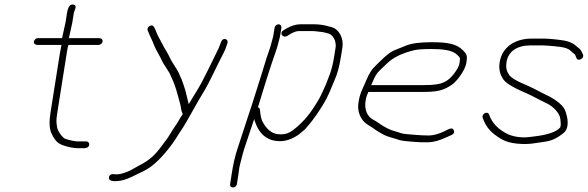

<svg xmlns="http://www.w3.org/2000/svg" viewBox="-20 -651 2590 846"><path d="M373.1 -13C374.3 -20.9 368.4 -28 360.4 -28H349.4H322C311 -28 293.4 -31.5 269.3 -38.6C255.2 -42.7 234 -74.5 232 -88.3C228.7 -110.5 226.3 -115.6 232.4 -154L275.2 -424C277.6 -439.3 279.8 -449 281.7 -453H414.7C422.7 -453 430.9 -460.1 432.1 -468C433.4 -475.9 427.4 -483 414.7 -483H282.7C283.5 -483.7 284 -484.7 284.2 -486L298.5 -551L305.2 -593C307.2 -605.5 323.4 -627.5 303.2 -631C288.9 -633.4 279.6 -620.8 275.2 -593L268.5 -551L254.5 -488C254.1 -485.3 253.5 -483.7 252.7 -483H146.7C138.8 -483 130.6 -475.9 129.4 -468C128.1 -460.1 134.1 -453 146.7 -453H251.7C251 -452.3 250.5 -451.5 250.4 -450.5L243.7 -415L202.4 -154C196.1 -114 197.5 -83.8 206.7 -63.5C216 -43.1 226.2 -28.9 237.5 -20.8C254 -8.8 296.9 2 324.4 2H350.4C362.6 2 371.4 -2.6 373.1 -13Z M811.4 -192C811.1 -195.3 809.6 -201.7 806.9 -211.2C801.8 -228.5 800.4 -241.2 795.3 -257L788.1 -279.5C785.4 -287.8 782.3 -296.3 778.9 -305C774.5 -312.3 771.2 -319.7 769.2 -327C756.1 -353.3 736.9 -376.9 726.8 -400C718.5 -418.8 705.6 -435.9 695.9 -455.8C686.4 -474.9 677.4 -489 670.5 -505.5C667 -513.9 660.2 -536.2 651.2 -538.5C639.4 -541.6 626 -527.9 630.8 -517L634.4 -508C642.2 -488.3 650.4 -474.7 658.8 -452.2C667.9 -427.8 683.9 -406.5 693.1 -384.5C700.7 -366.2 726.9 -334.8 733.5 -314C755.1 -270.6 760.4 -240 773.4 -194.5C779.7 -172.4 775.4 -170.2 785.2 -148C775 -134.5 764.4 -112.6 752.4 -96C736.5 -74.1 722.7 -45.9 705.9 -26C665.1 30.8 644.6 52.2 588.2 81C575.3 88.7 564.5 93.8 551.9 101C523.5 114.2 500.5 119.3 482.8 116.5C466 113.8 455.7 126.4 461.5 138.5C468.4 153 509.7 146.3 525.8 141.8C543.6 136.9 571.7 123.5 615.1 101.6C647.4 86 682.8 54.2 721.3 6.2C752.1 -32.1 760.9 -52.1 786.1 -88.7C801.2 -110.7 849.6 -202 875.4 -243C902.7 -286.5 937.6 -365.7 962.8 -413C970.5 -427.4 977.1 -443.7 982.6 -462C984.1 -471.9 980.5 -477.6 971.8 -479C962.5 -480.5 955.6 -473.5 951.1 -458.3C948.5 -449.1 942 -434.5 931.8 -414.6C914.9 -381.8 876 -296.8 849.8 -255Z M1190 -529 1185.2 -499C1184.3 -493 1182.7 -486.2 1180.5 -478.5C1174.9 -459.1 1172.7 -447.2 1165.3 -427C1149.7 -384.1 1142.9 -354.5 1124.6 -298.7C1104.8 -238.1 1096.7 -207.6 1078.9 -156C1066.3 -119.2 1041.6 -40.6 1028.9 -3.1C1013.4 42.3 1007.6 72.9 999.7 123L993.9 160C992.5 168.8 998 175 1006.5 175C1014.9 175 1022.5 168.8 1023.9 160L1029.7 123C1032.4 105.8 1033.3 91.2 1037.2 75.5C1045.6 42.5 1050.3 20.1 1064.4 -20C1078.4 -59.5 1087.7 -92.4 1100.5 -128C1100.3 -126.7 1100.3 -125 1100.7 -123C1120.4 -60.3 1156.6 -29 1214.6 -29C1240.9 -29 1268.1 -38.7 1296 -58C1307 -66.7 1315.9 -74.3 1323.6 -81C1346.8 -106.5 1368.2 -134.6 1388 -165.5C1416 -209.2 1419.2 -212.2 1453.8 -297C1466 -323 1475.7 -359 1482.9 -405L1488.8 -442C1495.3 -483.2 1473.2 -523.1 1441 -531.5L1421.8 -536.5C1405.5 -540.7 1387 -544 1364.6 -544H1303.5C1284 -544 1263.3 -537.7 1241.5 -525L1228.3 -517C1209.2 -505 1226.5 -481 1246.1 -493L1260.7 -502C1274.8 -510 1286.6 -514 1296.2 -514H1358C1370.7 -514 1383.7 -511.1 1394.2 -510.5C1404.9 -509.9 1417.6 -505.5 1426.5 -503.5C1440.6 -500.4 1451.6 -485.2 1456.4 -471L1458.8 -457.5C1459.6 -452.5 1459.7 -447.3 1458.8 -442L1452.9 -405C1442.7 -340 1430.8 -318.2 1414.4 -275C1385.3 -210.9 1386.1 -214.5 1363.1 -178.4C1337.3 -138.1 1306.4 -103.7 1267.5 -75C1253 -64.3 1236.5 -59 1218.1 -59C1212.5 -59 1207.4 -59.3 1202.7 -60C1177.3 -63.1 1153.6 -82 1136 -116.7C1131.1 -126.4 1127.6 -142.9 1125.5 -166C1125.2 -172.7 1122.2 -176.7 1116.4 -178C1128.3 -219 1175.2 -369 1191.7 -414.2C1197.7 -430.7 1201.7 -443.2 1203.7 -451.5C1207.2 -466.2 1212.9 -484.1 1215.2 -499L1220 -529C1221.2 -536.9 1215.3 -544 1207.4 -544C1199.4 -544 1191.2 -536.9 1190 -529Z M1615.7 -276C1623.7 -294 1630 -310.8 1640.2 -325.8C1645.1 -333 1660.4 -348.4 1685.9 -372C1712.7 -398.4 1754.2 -417.8 1806.1 -430C1820.2 -433.3 1845.7 -435 1882.5 -435C1928.5 -435 1973.7 -430.6 1994.5 -409.5C2007.2 -396.5 2008.6 -397.7 2004.8 -374C2003.3 -364 1999.4 -354.3 1993.2 -345C1975.2 -315.5 1955.5 -296.5 1934.2 -288C1918.9 -280 1891.7 -276 1847.7 -276ZM1603 -246H1843C1902.7 -246 1934.1 -250.8 1973.8 -279.7C1994.8 -295 2029.7 -341.8 2034.8 -373.7C2040.1 -407.2 2037.2 -412.1 2018.8 -430.5C1990.7 -458.5 1950.1 -465 1881.2 -465C1830.9 -465 1793.5 -460 1769 -450.1C1750.7 -442.7 1732.6 -435.4 1714.8 -428.2C1687.6 -415.3 1659.5 -385.2 1639.5 -366C1616.2 -343.7 1607.3 -329.4 1591.5 -291.5C1575.1 -252.3 1566.6 -243.6 1559.5 -199C1555 -170.4 1561.2 -144.5 1578.1 -121.5C1591.5 -103.2 1611.6 -96.2 1628.2 -83.5C1641.4 -73.4 1654.5 -66.4 1671 -57.1C1686.8 -48.6 1722.2 -40.4 1740.5 -33.8C1750.1 -30.3 1782.1 -27.1 1836.6 -24H1865.4C1888.1 -24 1915.2 -31.3 1946.9 -46L1969.5 -56C1979.8 -60.8 1983.2 -67.6 1979.7 -76.5C1973.9 -91.4 1960.8 -84.5 1937 -72C1911.1 -60 1888.4 -54 1868.9 -54C1833.3 -54 1799 -57.9 1771.5 -60C1745.4 -62 1745.9 -66.1 1716.2 -73.9C1698.6 -78.5 1674.4 -90.3 1647.3 -109.5C1640.8 -114.5 1634.1 -118.7 1627.3 -122C1597.9 -136.4 1584.6 -168.2 1590.9 -207.5C1593.9 -226.7 1598.5 -233.5 1603 -246Z M2181.7 -377C2177.4 -349.4 2181.9 -325.4 2195.3 -305C2203.8 -289.2 2232.3 -269.2 2288.4 -245C2325.3 -229.9 2351.1 -213.1 2394.1 -193.3C2415.6 -181.5 2446.6 -154.2 2449.2 -125.6C2450.6 -110.5 2451.1 -101.5 2450.6 -98.5C2450.1 -95.5 2449.3 -92.3 2448.1 -89C2430.3 -69.4 2392.5 -56.1 2327 -49C2288 -42.7 2252.9 -45.7 2221.6 -58C2176.4 -79 2148 -108.3 2135.1 -146C2129 -163.8 2100.7 -150.1 2106.9 -132C2122 -87.9 2145.9 -64.1 2189 -38.3C2207.5 -27.3 2231.6 -20.6 2257.8 -18.2C2314 -13.1 2332.6 -20.2 2383.2 -26.9C2405 -30.2 2424.6 -37.7 2441.8 -49.4C2466.1 -66 2476.5 -72.9 2480.4 -97.5C2484.1 -120.8 2476 -153.9 2467 -170.6C2455 -192.7 2424.5 -213.1 2402.6 -225C2374.7 -237.5 2338.8 -258.4 2308.3 -272C2253.2 -294.5 2227.5 -311.5 2222.2 -323C2211.8 -337.5 2208.3 -355.5 2211.7 -377C2219.2 -424 2256.9 -451 2318.6 -451H2370.2C2377.4 -451 2384.6 -450.7 2391.7 -450C2429.1 -446.5 2476.1 -445.4 2493.2 -428C2500.4 -420.7 2506.5 -415.7 2511.4 -413C2513.2 -411.7 2514.8 -409 2516.1 -405L2519.7 -396C2526 -377.6 2556 -393.9 2548.9 -410L2544.5 -420C2538.1 -435.2 2530.1 -438.5 2519 -448C2496.1 -469.5 2465.1 -473.7 2421.9 -478L2399.4 -480C2391.9 -480.7 2383.8 -481 2375 -481H2323.4C2246.4 -481 2191.9 -441.5 2181.7 -377Z"/></svg>

Font: MewTooHand
Style: WideIta
Weight: 400
Designer: Mew Too, Robert Jablonski
Version: Version 0.77